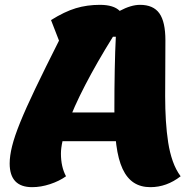

<svg xmlns="http://www.w3.org/2000/svg" viewBox="-20 -745 807 794"><path d="M113 29Q20 29 20 -69Q20 -100 30 -140.5Q40 -181 63.5 -239Q87 -297 126.5 -379.5Q166 -462 224 -577L191 -662Q247 -697 293.5 -711Q340 -725 393 -725Q450 -725 475 -700Q522 -725 559 -725Q614 -725 639 -690Q664 -655 664 -578Q664 -517 663.5 -459Q663 -401 663 -347.5Q663 -294 666 -246Q669 -198 675.5 -156Q682 -114 694.5 -78.5Q707 -43 727 -16Q669 29 602 29Q562 29 533.5 10.5Q505 -8 487 -46.5Q469 -85 461 -146Q453 -207 453 -292Q453 -379 454.5 -457Q456 -535 459 -593H447Q381 -487 332.5 -393.5Q284 -300 258 -227Q232 -154 232 -110Q232 -55 253 -16Q225 4 187 16.5Q149 29 113 29ZM178 -161 200 -280H546L526 -161Z"/></svg>

Font: Lemonada
Style: Regular
Weight: 400
Designer: Mohamed Gaber (Arabic), Eduardo Tunni (Latin)
Foundry: Kief Type Foundry
Version: Version 4.005